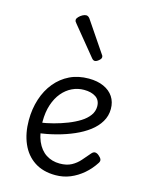

<svg xmlns="http://www.w3.org/2000/svg" viewBox="-126 -916 779 1013"><g transform="rotate(15 263.0 -409.5)"><path d="M277 19Q209 19 162 -12Q115 -43 91 -98.5Q67 -154 67 -225Q67 -287 84.5 -341Q102 -395 135 -435Q168 -475 213.5 -497Q259 -519 317 -519Q364 -519 398.5 -503.5Q433 -488 451.5 -460Q470 -432 470 -394Q470 -356 451 -324Q432 -292 399 -267Q366 -242 322.5 -223Q279 -204 229.5 -191Q180 -178 128 -171L126 -228Q161 -233 199 -243Q237 -253 272.5 -267Q308 -281 336 -298.5Q364 -316 380.5 -338.5Q397 -361 397 -388Q397 -422 372.5 -438.5Q348 -455 308 -455Q274 -455 243.5 -440.5Q213 -426 189.5 -398Q166 -370 152.5 -329.5Q139 -289 139 -237Q139 -173 157.5 -130.5Q176 -88 208.5 -67Q241 -46 283 -46Q321 -46 347 -60Q373 -74 392.5 -96.5Q412 -119 430 -140Q440 -152 450.5 -151Q461 -150 471 -141Q482 -132 485.5 -123Q489 -114 482 -103Q459 -67 427 -39.5Q395 -12 357.5 3.5Q320 19 277 19ZM322 -617Q318 -617 314 -619Q310 -621 305 -627L179 -781Q173 -788 171 -791.5Q169 -795 169 -801Q169 -808 177.5 -817Q186 -826 197 -832Q208 -838 217 -838Q228 -838 237 -826L350 -659Q354 -654 354.5 -651Q355 -648 355 -645Q355 -637 343 -627Q331 -617 322 -617Z"/></g></svg>

Font: Playwrite GB S Light
Style: Regular
Weight: 300
Designer: Veronika Burian, José Scaglione
Foundry: TypeTogether
Version: Version 1.002